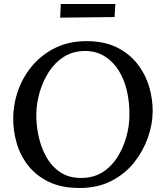

<svg xmlns="http://www.w3.org/2000/svg" viewBox="-20 -921 819 957"><path d="M411 -716Q500 -716 563 -684.5Q626 -653 666 -601Q706 -549 724 -486.5Q742 -424 741 -363Q740 -299 716.5 -233Q693 -167 648 -110.5Q603 -54 535 -19Q467 16 376 16Q286 16 222.5 -15Q159 -46 119.5 -97Q80 -148 62.5 -210Q45 -272 46 -335Q47 -407 72 -475Q97 -543 144.5 -597.5Q192 -652 259 -684Q326 -716 411 -716ZM402 -667Q343 -666 298.5 -638Q254 -610 224 -563.5Q194 -517 178 -462Q162 -407 161 -353Q160 -304 171 -248.5Q182 -193 208 -144Q234 -95 277.5 -64.5Q321 -34 384 -34Q445 -34 490 -62Q535 -90 564.5 -136.5Q594 -183 609.5 -238Q625 -293 625 -346Q626 -409 613 -466.5Q600 -524 572 -569Q544 -614 501.5 -640.5Q459 -667 402 -667ZM280 -833 283 -901H555L551 -836Z"/></svg>

Font: Lora Medium
Style: Italic
Weight: 500
Italic angle: -3°
Designer: Olga Karpushina, Alexei Vanyashin (Cyrillic)
Foundry: Cyreal
Version: Version 3.004